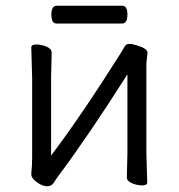

<svg xmlns="http://www.w3.org/2000/svg" viewBox="-20 -636 623 669"><path d="M405 -554H177Q159 -554 159 -585Q159 -616 178 -616H406Q424 -616 424 -585Q424 -554 405 -554ZM422 -18 424 -106V-377Q290 -166 185 -25Q175 -12 167.5 0.5Q160 13 144 13Q128 13 108.5 -1Q89 -15 89 -29V-31Q92 -58 92 -86V-364L89 -471Q89 -481 106.5 -481Q124 -481 142 -473.5Q160 -466 160 -453L158 -364V-94Q262 -231 404 -456Q409 -464 414 -473.5Q419 -483 430.5 -483Q442 -483 457 -478Q494 -467 494 -452L490 -415V-106L493 0Q493 10 475.5 10Q458 10 440 2.5Q422 -5 422 -18Z"/></svg>

Font: LXGW WenKai Lite
Style: Regular
Weight: 400
Designer: LXGW / Fontworks Inc.
Foundry: LXGW / Fontworks Inc.
Version: Version 1.511; March 25, 2025